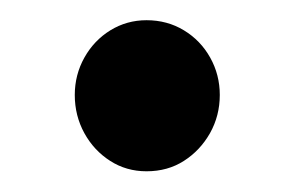

<svg xmlns="http://www.w3.org/2000/svg" viewBox="-20 -365 291 190"><path d="M125 -195.5Q105 -195.5 89 -205.8Q73 -216 63.5 -233.2Q54 -250.5 54 -271Q54 -291 63.5 -308Q73 -325 89.2 -335Q105.5 -345 125 -345Q145.5 -345 162 -335Q178.5 -325 188 -308Q197.5 -291 197.5 -271Q197.5 -250.5 187.8 -233.2Q178 -216 162 -205.8Q146 -195.5 125 -195.5Z"/></svg>

Font: Fraunces 120pt SemiBold
Style: Regular
Weight: 600
Version: Version 1.000;[b76b70a41]